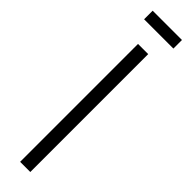

<svg xmlns="http://www.w3.org/2000/svg" viewBox="-280 -777 760 760"><g transform="rotate(45 100.5 -397.0)"><path d="M72 0V-660H129V0ZM20 -746V-794H184V-746Z"/></g></svg>

Font: Bricolage Grotesque 24pt Condensed ExtraLight
Style: Regular
Weight: 250
Width: 3
Designer: Mathieu Triay
Foundry: Atelier Triay
Version: Version 1.001;gftools[0.9.33.dev8+g029e19f]